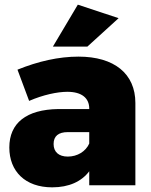

<svg xmlns="http://www.w3.org/2000/svg" viewBox="-20 -795 647 824"><path d="M489 -717 314 -775 207 -595H355ZM317 -552C232 -552 144 -532 55 -496L105 -362C165 -388 226 -401 269 -401C331 -401 363 -374 363 -329V-327H230C93 -325 20 -267 20 -162C20 -60 88 9 204 9C276 9 330 -16 363 -60V0H561V-353C561 -479 470 -552 317 -552ZM271 -123C232 -123 210 -143 210 -177C210 -211 231 -228 271 -228H363V-179C348 -145 312 -123 271 -123Z"/></svg>

Font: Montserrat ExtraBold
Style: Regular
Weight: 800
Designer: Julieta Ulanovsky
Foundry: Julieta Ulanovsky
Version: Version 4.000